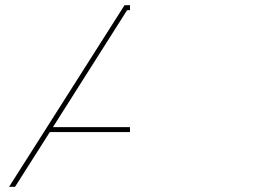

<svg xmlns="http://www.w3.org/2000/svg" viewBox="-20 -720 1053 740"><path d="M481 -211H172L38 0H15L460 -700H481V-681H470L184 -230H481Z"/></svg>

Font: Montserrat-Alt1 Light
Style: Regular
Weight: 300
Designer: Differentunic
Foundry: Differentunic
Version: Version 7.222